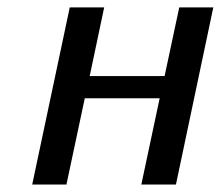

<svg xmlns="http://www.w3.org/2000/svg" viewBox="-20 -492 589 512"><path d="M65.9 0 166 -472.2H257.8L219.2 -289.1H418.9L458 -472.2H548.8L449.2 0H356.9L405.8 -230H206.1L157.2 0Z"/></svg>

Font: CMU Bright
Style: SemiBoldOblique
Weight: 600
Italic angle: -12°
Version: Version 0.7.0